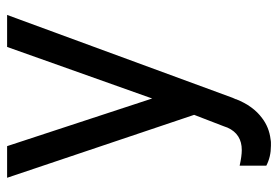

<svg xmlns="http://www.w3.org/2000/svg" viewBox="-141 -423 782 540"><g transform="rotate(-90 250.0 -153.0)"><path d="M388 -524H478L245 110L241 119V120Q222 168 188 193Q162 213 128 217Q123 218 119 218Q115 218 110 218Q79 218 54 205V130Q81 136 98 136Q143 136 161 96L165 85L197 2L20 -524H109L243 -116Z"/></g></svg>

Font: Ekushey Lalsalu
Style: Regular
Weight: 400
Designer: Al Mamun Sumon
Foundry: Al Mamun Sumon
Version: Version 1.0